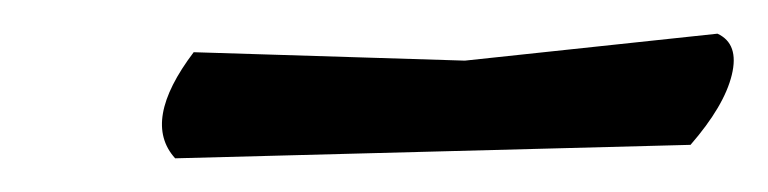

<svg xmlns="http://www.w3.org/2000/svg" viewBox="-20 -708 456 114"><path d="M406 -688Q419 -682 414.5 -663.5Q410 -645 390 -622L84 -614Q64 -636 95 -677L256 -672Z"/></svg>

Font: Tillana Medium
Style: Regular
Weight: 500
Designer: Lipi Raval (Devanagari, Latin), Jonny Pinhorn (Latin)
Foundry: Indian Type Foundry
Version: Version 2.003;PS 1.0;hotconv 1.0.79;makeotf.lib2.5.61930; tt